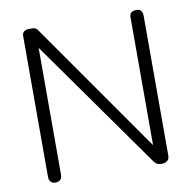

<svg xmlns="http://www.w3.org/2000/svg" viewBox="-78 -767 876 858"><g transform="rotate(-10 360.0 -338.5)"><path d="M105 10Q96 10 90 6.5Q84 3 80.5 -4Q77 -11 77 -21V-661Q77 -670 81 -675.5Q85 -681 92.5 -684Q100 -687 110 -687Q125 -687 132 -685.5Q139 -684 146 -676L564 -79V-661Q564 -670 567.5 -675.5Q571 -681 578 -684Q585 -687 595 -687Q604 -687 610.5 -683.5Q617 -680 620 -673Q623 -666 623 -656V-20Q623 -10 618.5 -3.5Q614 3 606 6.5Q598 10 588 10Q578 10 570 7Q562 4 554 -6L136 -596V-20Q136 -10 132.5 -3.5Q129 3 122 6.5Q115 10 105 10Z"/></g></svg>

Font: Fredoka Light
Style: Regular
Weight: 300
Designer: Ben Nathan
Foundry: Milena B. Brandão, Ben Nathan
Version: Version 2.001